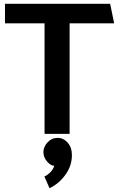

<svg xmlns="http://www.w3.org/2000/svg" viewBox="-20 -700 622 1004"><path d="M6 -680H556L577 -578H344V0H213V-578H6ZM281 21Q312 21 334 46Q356 71 356 111Q356 167 322 214Q288 261 239 284L212 223Q225 218 241 203Q257 188 264 167Q246 167 226.5 145Q207 123 207 95Q207 68 228.5 44.5Q250 21 281 21Z"/></svg>

Font: Palanquin Dark
Style: Regular
Weight: 400
Designer: Pria Ravichandran
Version: Version 1.000